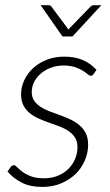

<svg xmlns="http://www.w3.org/2000/svg" viewBox="-20 -728 433 756"><path d="M9.5 0ZM348.5 -436.5Q344.5 -429.5 337.5 -429.5Q332.5 -429.5 325.2 -435.8Q318 -442 305.8 -449.8Q293.5 -457.5 275 -463.8Q256.5 -470 229 -470Q203.5 -470 180.8 -461.5Q158 -453 141.2 -438.8Q124.5 -424.5 114.8 -405.8Q105 -387 105 -366Q105 -345.5 114.5 -331.5Q124 -317.5 139.8 -307.2Q155.5 -297 175.2 -289.5Q195 -282 216 -274.5Q237 -267 256.8 -257.8Q276.5 -248.5 292.2 -235.5Q308 -222.5 317.5 -203.8Q327 -185 327 -158.5Q327 -126.5 314.2 -96.5Q301.5 -66.5 277.8 -43.2Q254 -20 220.8 -6Q187.5 8 146.5 8Q98.5 8 65.8 -8.8Q33 -25.5 9.5 -52.5L21.5 -69.5Q27 -77.5 35 -77.5Q40 -77.5 47.5 -69.5Q55 -61.5 68 -51.8Q81 -42 101.5 -34Q122 -26 153 -26Q183 -26 207.2 -35.8Q231.5 -45.5 248.8 -62.5Q266 -79.5 275.5 -101.8Q285 -124 285 -149Q285 -171 275.5 -186Q266 -201 250.2 -211.8Q234.5 -222.5 214.8 -230Q195 -237.5 174 -244.8Q153 -252 133.2 -260.8Q113.5 -269.5 97.8 -282Q82 -294.5 72.5 -312.5Q63 -330.5 63 -356.5Q63 -385.5 75.5 -412.2Q88 -439 110.5 -459.8Q133 -480.5 164.2 -492.8Q195.5 -505 232.5 -505Q274.5 -505 305.2 -492Q336 -479 360 -453ZM140 -707.5H170.5Q179 -707.5 182.5 -702L245 -618L249 -611.5L255 -618L336.5 -702Q342 -707.5 349 -707.5H379L265.5 -584.5H226Z"/></svg>

Font: Lato Light
Style: Italic
Weight: 300
Italic angle: -7°
Designer: Lukasz Dziedzic
Foundry: tyPoland Lukasz Dziedzic
Version: Version 2.007; 2014-02-27